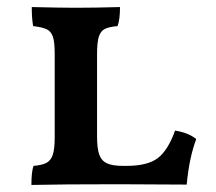

<svg xmlns="http://www.w3.org/2000/svg" viewBox="-20 -522 613 544"><path d="M476 -152Q514 -146 536 -128Q516 -75 509 1L314 0Q155 0 69 2Q69 -36 75 -52Q99 -54 111.5 -60.5Q124 -67 129.5 -83.5Q135 -100 135 -133V-370Q135 -402 130 -417.5Q125 -433 112.5 -439Q100 -445 74 -448Q70 -468 70 -502Q154 -500 194 -500Q248 -500 320 -502Q320 -466 313 -448Q289 -446 277 -440Q265 -434 260 -418Q255 -402 255 -369V-136Q255 -102 261 -84.5Q267 -67 282.5 -59.5Q298 -52 329 -52H338Q398 -52 427 -74Q456 -96 476 -152Z"/></svg>

Font: Vollkorn SC SemiBold
Style: Regular
Weight: 600
Designer: Friedrich Althausen
Foundry: Friedrich Althausen
Version: Version 4.015